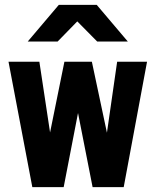

<svg xmlns="http://www.w3.org/2000/svg" viewBox="-20 -770 640 790"><path d="M113 0 15 -516H142L186 -225L245 -516H358L420 -224L462 -516H585L489 0H361L301 -305L242 0ZM94 -599 222 -750H378L506 -599H380L298 -682L217 -599Z"/></svg>

Font: Red Hat Mono
Style: Bold
Weight: 700
Monospace: yes
Designer: Pentagram, MCKL
Foundry: Pentagram, MCKL
Version: Version 1.023; ttfautohint (v1.8.3)